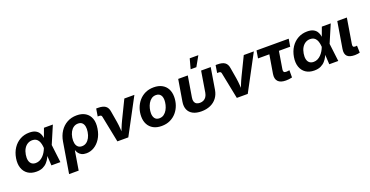

<svg xmlns="http://www.w3.org/2000/svg" viewBox="-33 -1654 5297 2749"><g transform="rotate(-20 2615.0 -279.5)"><path d="M249 11.7Q171.9 11.7 119.9 -23.7Q67.9 -59.1 46.1 -122.6Q24.4 -186 38.1 -269.5Q52.2 -354.5 94 -417.2Q135.7 -480 199 -514.9Q262.2 -549.8 339.8 -549.8Q397 -549.8 431.6 -532Q466.3 -514.2 484.4 -485.6Q502.4 -457 509 -423.8Q515.6 -390.6 516.6 -360.4H562L582.5 -274.4L615.7 0H478.5L462.4 -272.5Q460.4 -303.7 453.9 -332.3Q447.3 -360.8 434.1 -383.3Q420.9 -405.8 398.7 -419.2Q376.5 -432.6 343.3 -432.6Q303.2 -432.6 270.8 -413.1Q238.3 -393.6 216.6 -357.2Q194.8 -320.8 186.5 -270Q178.2 -219.7 186.5 -183.3Q194.8 -147 219 -127.4Q243.2 -107.9 282.2 -107.9Q315.4 -107.9 343.5 -122.1Q371.6 -136.2 394.3 -159.4Q417 -182.6 434.1 -211.4Q451.2 -240.2 461.9 -269.5L562.5 -542.5H698.2L581.5 -269.5L533.2 -187.5H488.3Q476.1 -157.2 459 -122.6Q441.9 -87.9 415 -57.4Q388.2 -26.9 347.9 -7.6Q307.6 11.7 249 11.7Z M673.8 204.1 751 -262.2Q765.1 -348.6 807.4 -413.3Q849.6 -478 914.6 -513.9Q979.5 -549.8 1062 -549.8Q1140.6 -549.8 1194.3 -516.1Q1248 -482.4 1270.8 -419.4Q1293.5 -356.4 1278.8 -267.6Q1265.1 -181.6 1225.3 -119.6Q1185.5 -57.6 1129.9 -24.2Q1074.2 9.3 1010.7 9.3Q967.3 9.3 939.2 -5.1Q911.1 -19.5 895.3 -41.3Q879.4 -63 872.1 -86.4H867.7L819.8 204.1ZM985.8 -107.9Q1023.9 -107.9 1053.2 -128.7Q1082.5 -149.4 1102.3 -186.3Q1122.1 -223.1 1129.9 -272Q1137.7 -319.8 1130.4 -356Q1123 -392.1 1100.8 -412.4Q1078.6 -432.6 1040.5 -432.6Q1002.9 -432.6 973.1 -412.8Q943.4 -393.1 923.3 -357.2Q903.3 -321.3 895 -272Q887.2 -222.7 895 -185.8Q902.8 -148.9 925.8 -128.4Q948.7 -107.9 985.8 -107.9Z M1483.9 0 1402.8 -404.3Q1399.9 -418.5 1391.4 -424.8Q1382.8 -431.2 1366.2 -431.2H1340.8L1359.4 -545.9H1387.2Q1461.4 -545.9 1499 -518.8Q1536.6 -491.7 1545.4 -430.2L1573.7 -262.2Q1582 -210 1585.7 -156.5Q1589.4 -103 1592.8 -46.9H1561.5Q1583.5 -103.5 1604.5 -156.7Q1625.5 -210 1650.9 -262.2L1787.1 -542.5H1940.4L1650.4 0Z M2157.7 10.7Q2084.5 10.7 2032.7 -17.3Q1981 -45.4 1953.4 -96.7Q1925.8 -147.9 1925.8 -216.3Q1925.8 -282.2 1947 -342Q1968.3 -401.9 2008.1 -448.7Q2047.9 -495.6 2105 -522.7Q2162.1 -549.8 2234.9 -549.8Q2308.1 -549.8 2359.9 -521.7Q2411.6 -493.7 2439 -442.6Q2466.3 -391.6 2466.3 -322.3Q2466.3 -256.8 2445.6 -197Q2424.8 -137.2 2384.8 -90.3Q2344.7 -43.5 2287.6 -16.4Q2230.5 10.7 2157.7 10.7ZM2163.1 -104.5Q2203.6 -104.5 2233.2 -126Q2262.7 -147.5 2282 -181.4Q2301.3 -215.3 2310.5 -253.9Q2319.8 -292.5 2319.8 -326.2Q2319.8 -359.4 2309.6 -383.5Q2299.3 -407.7 2279.3 -421.1Q2259.3 -434.6 2229 -434.6Q2188.5 -434.6 2158.9 -413.3Q2129.4 -392.1 2110.4 -358.4Q2091.3 -324.7 2082 -286.4Q2072.8 -248 2072.8 -213.4Q2072.8 -164.6 2095.5 -134.5Q2118.2 -104.5 2163.1 -104.5Z M2764.2 8.3Q2688 8.3 2636.7 -18.3Q2585.4 -44.9 2563.7 -94.7Q2542 -144.5 2553.2 -214.4L2607.9 -542.5H2753.9L2701.2 -223.6Q2695.3 -188 2703.4 -163.6Q2711.4 -139.2 2732.4 -126.5Q2753.4 -113.8 2784.7 -113.8Q2816.4 -113.8 2841.3 -126.5Q2866.2 -139.2 2882.3 -163.6Q2898.4 -188 2904.8 -223.6L2957 -542.5H3103.5L3049.3 -214.4Q3037.6 -145 2999.5 -95Q2961.4 -44.9 2901.4 -18.3Q2841.3 8.3 2764.2 8.3ZM2822.3 -611.3 2863.8 -763.2H2995.1L2909.7 -611.3Z M3303.7 0 3222.7 -404.3Q3219.7 -418.5 3211.2 -424.8Q3202.6 -431.2 3186 -431.2H3160.6L3179.2 -545.9H3207Q3281.2 -545.9 3318.8 -518.8Q3356.4 -491.7 3365.2 -430.2L3393.6 -262.2Q3401.9 -210 3405.5 -156.5Q3409.2 -103 3412.6 -46.9H3381.3Q3403.3 -103.5 3424.3 -156.7Q3445.3 -210 3470.7 -262.2L3606.9 -542.5H3760.3L3470.2 0Z M4051.3 6.8Q3969.2 6.8 3932.4 -32.2Q3895.5 -71.3 3907.7 -146L3954.6 -427.2H3782.2L3801.3 -542.5H4291.5L4272.5 -427.2H4100.6L4056.6 -159.7Q4052.7 -134.3 4061.8 -121.8Q4070.8 -109.4 4098.1 -109.4Q4106.9 -109.4 4122.1 -111.3Q4137.2 -113.3 4146.5 -114.7V-4.9Q4121.6 1.5 4097.7 4.2Q4073.7 6.8 4051.3 6.8Z M4482.9 11.7Q4405.8 11.7 4353.8 -23.7Q4301.8 -59.1 4280 -122.6Q4258.3 -186 4272 -269.5Q4286.1 -354.5 4327.9 -417.2Q4369.6 -480 4432.9 -514.9Q4496.1 -549.8 4573.7 -549.8Q4630.9 -549.8 4665.5 -532Q4700.2 -514.2 4718.3 -485.6Q4736.3 -457 4742.9 -423.8Q4749.5 -390.6 4750.5 -360.4H4795.9L4816.4 -274.4L4849.6 0H4712.4L4696.3 -272.5Q4694.3 -303.7 4687.7 -332.3Q4681.2 -360.8 4668 -383.3Q4654.8 -405.8 4632.6 -419.2Q4610.4 -432.6 4577.1 -432.6Q4537.1 -432.6 4504.6 -413.1Q4472.2 -393.6 4450.4 -357.2Q4428.7 -320.8 4420.4 -270Q4412.1 -219.7 4420.4 -183.3Q4428.7 -147 4452.9 -127.4Q4477.1 -107.9 4516.1 -107.9Q4549.3 -107.9 4577.4 -122.1Q4605.5 -136.2 4628.2 -159.4Q4650.9 -182.6 4668 -211.4Q4685.1 -240.2 4695.8 -269.5L4796.4 -542.5H4932.1L4815.4 -269.5L4767.1 -187.5H4722.2Q4710 -157.2 4692.9 -122.6Q4675.8 -87.9 4648.9 -57.4Q4622.1 -26.9 4581.8 -7.6Q4541.5 11.7 4482.9 11.7Z M5104 2.9Q5020 2.9 4986.6 -32.7Q4953.1 -68.4 4965.3 -141.6L5031.7 -542.5H5177.7L5114.7 -160.6Q5110.4 -135.3 5117.7 -123.5Q5125 -111.8 5147.5 -111.8Q5158.2 -111.8 5164.8 -112.5Q5171.4 -113.3 5176.3 -114.7L5179.2 -7.3Q5168 -3.9 5148.2 -0.5Q5128.4 2.9 5104 2.9Z"/></g></svg>

Font: Inter 16pt
Style: Bold Italic
Weight: 700
Italic angle: -9.3988°
Version: Version 4.001;git-66647c0bb